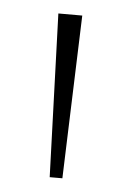

<svg xmlns="http://www.w3.org/2000/svg" viewBox="-36 -837 258 392"><g transform="rotate(5 93.0 -641.0)"><path d="M80 -473.5 68.5 -808H117.5L106 -473.5Z"/></g></svg>

Font: Encode Sans Semi Condensed ExtraLight
Style: Regular
Weight: 200
Width: 4
Designer: Multiple Designers
Foundry: Impallari Type
Version: Version 3.000; ttfautohint (v1.8.3) -l 8 -r 50 -G 200 -x 14 